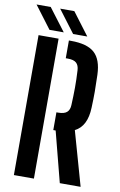

<svg xmlns="http://www.w3.org/2000/svg" viewBox="-104 -1024 675 1081"><g transform="rotate(10 234.0 -484.0)"><path d="M318 0 243.5 -288H230V-389.5H240.5Q274 -389.5 289.5 -403Q305 -416.5 306 -444.5Q308.5 -497 308.8 -544Q309 -591 306 -643.5Q304.5 -671.5 289.5 -685Q274.5 -698.5 241 -698.5H229V-800H241Q334 -800 375.8 -762.2Q417.5 -724.5 420.5 -638Q422.5 -581.5 422.5 -540.8Q422.5 -500 420.5 -450Q417 -342.5 349.5 -309L437 0ZM55.5 0V-800H170V0ZM111 -840 14.5 -968H95.5L192.5 -840ZM246 -840 149.5 -968H230.5L327 -840Z"/></g></svg>

Font: Big Shoulders Stencil Text
Style: Bold
Weight: 700
Designer: Patric King
Foundry: XO Type Co
Version: Version 1.000